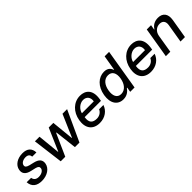

<svg xmlns="http://www.w3.org/2000/svg" viewBox="261 -1975 3234 3234"><g transform="rotate(-45 1877.5 -358.0)"><path d="M396.7 -395.2H496.1C492.2 -497.9 431.8 -552.6 318.5 -552.6C196.4 -552.6 99.1 -488.6 83.1 -393.1C69.6 -314.6 109.4 -262.8 208.1 -239.7L296.2 -219.5C347.7 -207 367.2 -185.7 361.5 -152C354.8 -109 302.2 -74.2 233.3 -74.6C175.1 -74.6 139.6 -101.9 130 -155.5L24.5 -156.2C33 -43.7 104.4 11 224.8 11C353.3 11 455.3 -57.9 471.6 -155.5C484.4 -234 442.5 -282 345.9 -305L262.1 -324.9C204.9 -339.1 183.6 -359 189.6 -394.2C196.4 -437.5 247.9 -468.4 308.9 -468.4C371.4 -468.4 392.4 -435.4 396.7 -395.2Z M680 0H788L964.1 -393.8H972.3L1017.8 0H1126.1L1377.1 -545.5H1267.4L1094.5 -146.7H1089.1L1049.4 -545.5H939.6L765.6 -144.9H760.3L720.2 -545.5H610.4Z M1603.3 11C1731.2 11 1826.3 -62.5 1859.4 -162.6H1756.7C1732.6 -108.7 1680 -76.7 1619 -76.7C1523.1 -76.7 1472.3 -121.1 1490.8 -240.8H1879.3L1885.3 -278.4C1917.3 -475.9 1813.6 -552.6 1689.3 -552.6C1537.6 -552.6 1418 -436.8 1390.3 -269.2C1361.9 -99.8 1442.5 11 1603.3 11ZM1504.6 -320.3C1519.5 -392 1593 -464.8 1675.8 -464.8C1758.2 -464.8 1801.8 -403.8 1787.6 -320.3Z M2167.3 10.7C2266.3 10.7 2315.3 -50.1 2340.6 -84.9H2349.4L2334.9 0H2438.6L2559.3 -727.3H2453.1L2408 -457H2402C2388.8 -490.8 2362.6 -552.6 2261 -552.6C2129.3 -552.6 2014.9 -448.5 1985.4 -271.7C1956.3 -95.2 2034.4 10.7 2167.3 10.7ZM2093.4 -272.7C2110.8 -381 2170.5 -462.4 2266.3 -462.4C2359 -462.4 2398.8 -386.7 2380 -272.7C2360.8 -158 2294.7 -79.9 2203.1 -79.9C2108.3 -79.9 2074.9 -163.4 2093.4 -272.7Z M2823.2 11C2951 11 3046.2 -62.5 3079.2 -162.6H2976.6C2952.4 -108.7 2899.9 -76.7 2838.8 -76.7C2742.9 -76.7 2692.1 -121.1 2710.6 -240.8H3099.1L3105.1 -278.4C3137.1 -475.9 3033.4 -552.6 2909.1 -552.6C2757.5 -552.6 2637.8 -436.8 2610.1 -269.2C2581.7 -99.8 2662.3 11 2823.2 11ZM2724.4 -320.3C2739.3 -392 2812.9 -464.8 2895.6 -464.8C2978 -464.8 3021.7 -403.8 3007.5 -320.3Z M3343.4 -323.9C3359 -410.9 3419.7 -460.6 3494 -460.6C3566.4 -460.6 3601.9 -413 3588.8 -334.2L3533 0H3639.2L3697.4 -346.9C3719.8 -482.2 3656.2 -552.6 3545.8 -552.6C3463.8 -552.6 3403.1 -514.9 3368.6 -456.7H3361.9L3376.8 -545.5H3274.9L3183.9 0H3290.1Z"/></g></svg>

Font: Magic Ui Pro Medium
Style: Italic
Weight: 500
Italic angle: -9.39999°
Designer: Stefan Endress, Andreas Faust
Version: Version 1.000;FEAKit 1.0